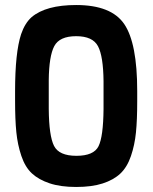

<svg xmlns="http://www.w3.org/2000/svg" viewBox="-20 -738 607 764"><path d="M526 -376V-335Q526 -261 521 -211Q516 -161 501 -117Q486 -73 459 -47.5Q432 -22 388.5 -8Q345 6 283 6Q221 6 177.5 -8.5Q134 -23 107 -48Q80 -73 65 -117.5Q50 -162 45 -212Q40 -262 40 -337V-375Q40 -529 64 -602Q79 -646 106 -670Q163 -718 283 -718Q423 -718 474.5 -642Q526 -566 526 -376ZM392 -304V-415Q391 -514 370 -554Q349 -594 283 -594Q217 -594 196 -554.5Q175 -515 174 -419V-304Q175 -197 195 -157.5Q215 -118 284 -118Q353 -118 372 -156Q391 -194 392 -304Z"/></svg>

Font: Viga
Style: Regular
Weight: 400
Designer: Oscar Yáñez
Foundry: Fontstage
Version: Version 1.001